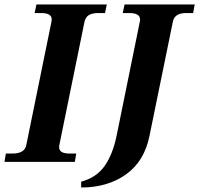

<svg xmlns="http://www.w3.org/2000/svg" viewBox="-38 -720 886 854"><path d="M-12 -37H17Q72 -37 79 -75L191 -624Q192 -628 192 -634Q192 -662 145 -662H116L124 -700H437L429 -662H400Q372 -662 357.5 -653Q343 -644 338 -624L226 -75Q225 -72 225 -66Q225 -51 236.5 -44Q248 -37 273 -37H301L295 0H-18ZM323 88Q391 70 427.5 18Q464 -34 481 -118L584 -624Q585 -627 585 -633Q585 -662 537 -662H508L516 -700H828L821 -662H791Q738 -662 731 -624L627 -116Q604 -2 522 56Q440 114 323 114Z"/></svg>

Font: Taviraj SemiBold
Style: Italic
Weight: 600
Italic angle: -12°
Designer: Katatrad Team
Foundry: CadsonDemak
Version: Version 1.001